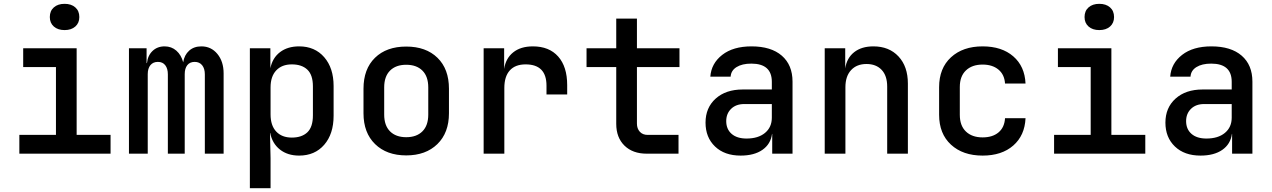

<svg xmlns="http://www.w3.org/2000/svg" viewBox="-20 -802 6640 1002"><path d="M81 0V-98H272V-452H101V-550H380V-98H557V0ZM317 -645Q282 -645 261 -663.5Q240 -682 240 -713Q240 -745 261 -763.5Q282 -782 317 -782Q352 -782 373 -763.5Q394 -745 394 -713Q394 -682 373 -663.5Q352 -645 317 -645Z M653 0V-550H745V-473H747Q751 -512 776 -536Q801 -560 839 -560Q875 -560 900.5 -537.5Q926 -515 936 -477Q942 -515 967 -537.5Q992 -560 1031 -560Q1082 -560 1114.5 -520.5Q1147 -481 1147 -419V0H1049V-414Q1049 -444 1035 -461.5Q1021 -479 996 -479Q971 -479 957.5 -462Q944 -445 944 -415V0H856V-414Q856 -444 842.5 -461.5Q829 -479 804 -479Q779 -479 765 -462Q751 -445 751 -415V0Z M1284 180V-550H1391V-446Q1402 -500 1441.5 -530Q1481 -560 1541 -560Q1623 -560 1672 -503.5Q1721 -447 1721 -353V-198Q1721 -103 1672 -46.5Q1623 10 1541 10Q1481 10 1441 -21.5Q1401 -53 1390 -108H1389L1392 23V180ZM1503 -84Q1555 -84 1584 -111.5Q1613 -139 1613 -200V-351Q1613 -411 1584 -438.5Q1555 -466 1503 -466Q1451 -466 1421.5 -434.5Q1392 -403 1392 -346V-205Q1392 -147 1421.5 -115.5Q1451 -84 1503 -84Z M2100 9Q1998 9 1937.5 -50Q1877 -109 1877 -211V-339Q1877 -442 1937 -500.5Q1997 -559 2100 -559Q2203 -559 2263 -500.5Q2323 -442 2323 -339V-211Q2323 -109 2262.5 -50Q2202 9 2100 9ZM2100 -86Q2154 -86 2184.5 -116.5Q2215 -147 2215 -204V-346Q2215 -403 2184.5 -433.5Q2154 -464 2100 -464Q2046 -464 2015.5 -433.5Q1985 -403 1985 -346V-204Q1985 -147 2015.5 -116.5Q2046 -86 2100 -86Z M2504 0V-550H2611V-442Q2619 -497 2658 -528.5Q2697 -560 2761 -560Q2846 -560 2893 -507Q2940 -454 2940 -358V-309H2832V-355Q2832 -466 2723 -466Q2669 -466 2640.5 -434.5Q2612 -403 2612 -343V0Z M3355 0Q3282 0 3239 -42Q3196 -84 3196 -156V-452H3041V-550H3196V-705H3304V-550H3526V-452H3304V-157Q3304 -131 3319 -114.5Q3334 -98 3360 -98H3521V0Z M3845 10Q3761 10 3711.5 -37.5Q3662 -85 3662 -162Q3662 -240 3715 -287.5Q3768 -335 3856 -335H4008V-375Q4008 -470 3901 -470Q3853 -470 3824 -452Q3795 -434 3793 -402H3687Q3692 -471 3749 -515.5Q3806 -560 3902 -560Q4004 -560 4060 -511.5Q4116 -463 4116 -376V0H4010V-103H4009Q4002 -50 3959 -20Q3916 10 3845 10ZM3876 -79Q3937 -79 3972.5 -108.5Q4008 -138 4008 -188V-259H3864Q3821 -259 3795.5 -234Q3770 -209 3770 -170Q3770 -128 3798 -103.5Q3826 -79 3876 -79Z M4284 0V-550H4391V-445Q4399 -499 4437.5 -529.5Q4476 -560 4538 -560Q4620 -560 4669 -507.5Q4718 -455 4718 -366V0H4610V-350Q4610 -407 4581 -437.5Q4552 -468 4502 -468Q4451 -468 4421.5 -436Q4392 -404 4392 -347V0Z M5108 10Q5005 10 4943 -47Q4881 -104 4881 -203V-347Q4881 -446 4943 -503Q5005 -560 5108 -560Q5208 -560 5268 -508Q5328 -456 5332 -366H5225Q5222 -413 5190.5 -439Q5159 -465 5108 -465Q5053 -465 5021 -434.5Q4989 -404 4989 -348V-203Q4989 -146 5021 -115.5Q5053 -85 5108 -85Q5160 -85 5191 -111Q5222 -137 5225 -185H5332Q5328 -95 5268 -42.5Q5208 10 5108 10Z M5481 0V-98H5672V-452H5501V-550H5780V-98H5957V0ZM5717 -645Q5682 -645 5661 -663.5Q5640 -682 5640 -713Q5640 -745 5661 -763.5Q5682 -782 5717 -782Q5752 -782 5773 -763.5Q5794 -745 5794 -713Q5794 -682 5773 -663.5Q5752 -645 5717 -645Z M6245 10Q6161 10 6111.5 -37.5Q6062 -85 6062 -162Q6062 -240 6115 -287.5Q6168 -335 6256 -335H6408V-375Q6408 -470 6301 -470Q6253 -470 6224 -452Q6195 -434 6193 -402H6087Q6092 -471 6149 -515.5Q6206 -560 6302 -560Q6404 -560 6460 -511.5Q6516 -463 6516 -376V0H6410V-103H6409Q6402 -50 6359 -20Q6316 10 6245 10ZM6276 -79Q6337 -79 6372.5 -108.5Q6408 -138 6408 -188V-259H6264Q6221 -259 6195.5 -234Q6170 -209 6170 -170Q6170 -128 6198 -103.5Q6226 -79 6276 -79Z"/></svg>

Font: JetBrains Mono SemiBold
Style: Regular
Weight: 472
Monospace: yes
Designer: Philipp Nurullin, Konstantin Bulenkov
Foundry: JetBrains
Version: Version 2.305; ttfautohint (v1.8.4.7-5d5b)